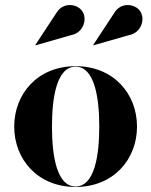

<svg xmlns="http://www.w3.org/2000/svg" viewBox="-20 -733 600 763"><path d="M493 -593.5C541 -602.5 558.5 -656.5 537 -688.5C519 -716.5 461 -728.5 433 -680L350.5 -554.5L351.5 -553ZM263 -593.5C311 -602.5 328.5 -656.5 307 -688.5C289 -716.5 231 -728.5 203 -680L120.5 -554.5L121.5 -553ZM36.5 -230C36.5 -100 129.5 10 280.5 10C431.5 10 524.5 -100 524.5 -230C524.5 -360 431.5 -470 280.5 -470C129.5 -470 36.5 -360 36.5 -230ZM186.5 -230C186.5 -349 206.5 -468 280.5 -468C354.5 -468 374.5 -349 374.5 -230C374.5 -111 354.5 8 280.5 8C206.5 8 186.5 -111 186.5 -230Z"/></svg>

Font: Bodoni* 96pt
Style: Bold
Weight: 700
Version: Version 2.3